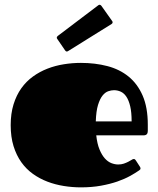

<svg xmlns="http://www.w3.org/2000/svg" viewBox="-20 -787 680 824"><path d="M487.3 -81.1Q500.5 -81.1 511.2 -84.7Q522 -88.4 530.5 -92.8Q539.1 -97.2 544.7 -100.8Q550.3 -104.5 553.2 -104.5Q557.6 -104.5 559.3 -103Q561 -101.6 563.5 -97.7L580.6 -71.3Q583 -67.4 583 -64.5Q583 -61 581.1 -59.1Q579.1 -57.1 577.1 -55.7Q561 -44.4 537.6 -31.5Q514.2 -18.6 483.2 -7.8Q452.1 2.9 413.1 10Q374 17.1 327.1 17.1Q290.5 17.1 253.9 11.2Q217.3 5.4 183.8 -7.3Q150.4 -20 121.6 -40.5Q92.8 -61 71.5 -90.8Q50.3 -120.6 38.1 -159.9Q25.9 -199.2 25.9 -250Q25.9 -299.8 38.1 -339.1Q50.3 -378.4 71.5 -408.2Q92.8 -438 121.6 -458.7Q150.4 -479.5 183.8 -492.4Q217.3 -505.4 253.9 -511.2Q290.5 -517.1 327.1 -517.1Q388.2 -517.1 440.7 -503.4Q493.2 -489.7 531.7 -458.5Q570.3 -427.2 592.3 -376.5Q614.3 -325.7 614.3 -252V-224.6Q614.3 -215.8 609.9 -210.9Q605.5 -206.1 595.2 -206.1H393.1Q397 -169.9 407 -145.8Q417 -121.6 429.9 -107.2Q442.9 -92.8 458 -86.9Q473.1 -81.1 487.3 -81.1ZM544.9 -266.1Q544.9 -305.2 538.8 -330.8Q532.7 -356.4 522.5 -371.8Q512.2 -387.2 498.3 -393.6Q484.4 -399.9 469.2 -399.9Q458 -399.9 444.8 -395.5Q431.6 -391.1 420.2 -377Q408.7 -362.8 400.6 -336.4Q392.6 -310.1 391.1 -266.1ZM273.9 -568.8Q272 -567.9 270.5 -566.9Q269 -565.9 267.6 -565.9Q262.2 -565.9 259.3 -570.8L226.6 -618.7Q223.6 -622.1 223.6 -625.5Q223.6 -628.9 228 -632.8L400.9 -763.7Q404.3 -766.6 407.7 -766.6Q411.1 -766.6 415 -762.2L460 -698.7Q463.4 -694.8 463.4 -691.4Q463.4 -687 459 -684.1Z"/></svg>

Font: Fascinate
Style: Regular
Weight: 900
Designer: Astigmatic (AOETI)
Foundry: Astigmatic (AOETI)
Version: Version 1.000